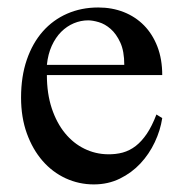

<svg xmlns="http://www.w3.org/2000/svg" viewBox="-20 -481 484 516"><path d="M416 -163.6Q411.1 -130.9 396 -98.9Q380.9 -66.9 357.4 -41.7Q334 -16.6 302.2 -1Q270.5 14.6 231.9 14.6Q192.4 14.6 156.7 -1.7Q121.1 -18.1 94.5 -48.6Q67.9 -79.1 52.2 -122.3Q36.6 -165.5 36.6 -218.8Q36.6 -275.4 52 -320.3Q67.4 -365.2 95 -396.5Q122.6 -427.7 160.6 -444.3Q198.7 -460.9 244.1 -460.9Q281.2 -460.9 312.7 -448.5Q344.2 -436 367.2 -412.6Q390.1 -389.2 403.1 -355.5Q416 -321.8 416 -279.3H106Q106 -229.5 119.1 -189.9Q132.3 -150.4 154.8 -123Q177.2 -95.7 206.8 -81.3Q236.3 -66.9 269 -66.4Q291 -65.9 309.8 -71Q328.6 -76.2 344.7 -88.6Q360.8 -101.1 374.8 -121.8Q388.7 -142.6 400.4 -173.3ZM314 -306.6Q314 -343.8 303.2 -366.9Q292.5 -390.1 277.3 -403.3Q262.2 -416.5 245.6 -421.4Q229 -426.3 216.8 -426.3Q197.3 -426.3 178.5 -418.5Q159.7 -410.6 144.5 -395.5Q129.4 -380.4 119.1 -357.9Q108.9 -335.4 106 -306.6Z"/></svg>

Font: Doulos SIL Compact
Style: Regular
Weight: 400
Designer: Walt Agee, Victor Gaultney, Peter Martin, Debbi Hosken
Foundry: SIL International
Version: Version 4.110; 2011; Maintenance release ; LnSpcTght